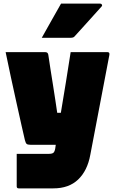

<svg xmlns="http://www.w3.org/2000/svg" viewBox="-20 -837 640 1057"><path d="M229 -550Q244 -550 246 -535Q251 -499 258 -455.5Q265 -412 272 -367.5Q279 -323 285 -283.5Q291 -244 295 -216H315Q329 -299 342.5 -382.5Q356 -466 369 -550H572Q585 -550 582 -534Q556 -397 529.5 -259Q503 -121 477 16Q461 103 410 151.5Q359 200 274 200H83Q72 200 72 189V10H248Q267 10 274 4Q281 -2 284 -19Q286 -29 287 -40H147Q132 -40 126.5 -45Q121 -50 117 -66Q111 -91 99 -144.5Q87 -198 71.5 -268Q56 -338 40 -412Q24 -486 11 -550ZM316 -817H532Q538 -817 541 -811.5Q544 -806 539 -801Q501 -758 467.5 -721.5Q434 -685 390 -636Q384 -629 369 -629H210Q236 -676 262.5 -722.5Q289 -769 316 -817Z"/></svg>

Font: Recursive Mn Lnr St XBk
Style: Regular
Weight: 1000
Monospace: yes
Version: Version 1.079;hotconv 1.0.112;makeotfexe 2.5.65598; ttfautoh